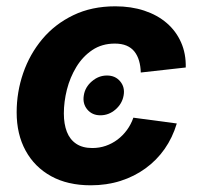

<svg xmlns="http://www.w3.org/2000/svg" viewBox="-20 -564 615 596"><path d="M291.5 -206.1Q266.1 -206.1 251 -224.1Q235.8 -242.2 240.2 -268.1Q244.1 -293.5 265.1 -311.5Q286.1 -329.6 312 -329.6Q337.9 -329.6 353 -311.5Q368.2 -293.5 363.8 -268.1Q359.4 -242.2 338.6 -224.1Q317.9 -206.1 291.5 -206.1ZM261.7 11.2Q189.9 11.2 138.7 -17.1Q87.4 -45.4 59.6 -96.2Q31.7 -147 31.7 -215.3Q31.7 -278.3 52 -337.2Q72.3 -396 111.3 -442.6Q150.4 -489.3 207.5 -516.8Q264.6 -544.4 337.9 -544.4Q387.2 -544.4 427.7 -531Q468.3 -517.6 497.3 -492.7Q526.4 -467.8 542 -432.6Q557.6 -397.5 556.6 -354.5L417 -338.9Q416.5 -358.9 411.6 -375.5Q406.7 -392.1 397.2 -404.1Q387.7 -416 372.6 -422.4Q357.4 -428.7 336.4 -428.7Q296.4 -428.7 266.6 -408.7Q236.8 -388.7 217 -356.2Q197.3 -323.7 187.7 -285.9Q178.2 -248 178.2 -211.9Q178.2 -179.2 187.5 -155Q196.8 -130.9 216.6 -117.7Q236.3 -104.5 266.6 -104.5Q288.6 -104.5 308.3 -111.3Q328.1 -118.2 344.7 -130.6Q361.3 -143.1 374 -160.4Q386.7 -177.7 394 -198.7L528.8 -180.7Q515.6 -136.7 491 -101.6Q466.3 -66.4 431.6 -41.3Q397 -16.1 354 -2.4Q311 11.2 261.7 11.2Z"/></svg>

Font: Inter 20pt
Style: Bold Italic
Weight: 700
Italic angle: -9.3988°
Version: Version 4.001;git-66647c0bb